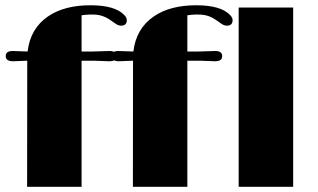

<svg xmlns="http://www.w3.org/2000/svg" viewBox="-20 -720 1225 740"><path d="M400.9 -483.9 348.6 -485.8H294.4V0H84.5L85 -485.8H77.1L30.8 -483.9Q2 -483.9 2 -503.7Q2 -523.4 28.3 -523.4L86.4 -521.5Q96.7 -609.9 165 -656.7Q227.5 -699.7 328.6 -699.7Q423.3 -699.7 459 -662.1Q468.8 -651.9 468.8 -642.6Q468.8 -621.1 446.8 -621.1Q436 -621.1 425.8 -628.4L408.2 -640.6Q379.9 -661.6 347.2 -663.6Q338.4 -664.1 328.9 -664.1Q319.3 -664.1 311 -663.1Q302.7 -662.1 294.4 -661.1V-521.5H336.9L402.3 -523.4Q428.7 -523.4 428.7 -503.7Q428.7 -483.9 400.9 -483.9ZM808.6 -483.9 756.3 -485.8H702.1V0H492.2L492.7 -485.8H484.9L438.5 -483.9Q409.7 -483.9 409.7 -503.7Q409.7 -523.4 436 -523.4L494.1 -521.5Q504.4 -609.9 572.8 -656.7Q635.3 -699.7 736.3 -699.7Q831.1 -699.7 866.7 -662.1Q876.5 -651.9 876.5 -642.6Q876.5 -621.1 854.5 -621.1Q843.8 -621.1 833.5 -628.4L815.9 -640.6Q787.6 -661.6 754.9 -663.6Q746.1 -664.1 736.6 -664.1Q727.1 -664.1 718.8 -663.1Q710.4 -662.1 702.1 -661.1V-521.5H744.6L810.1 -523.4Q836.4 -523.4 836.4 -503.7Q836.4 -483.9 808.6 -483.9ZM899.9 -690.9H1109.9V0H899.9Z"/></svg>

Font: Limelight
Style: Regular
Weight: 400
Designer: Nicole Fally
Foundry: Nicole Fally
Version: Version 1.002